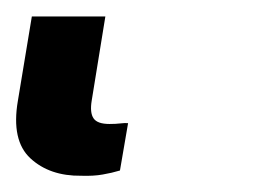

<svg xmlns="http://www.w3.org/2000/svg" viewBox="-29 27 313 234"><path d="M70.1 241.2Q31.6 241.7 8.1 220Q-15.5 198.2 -7.2 149.8L9.8 47.1H99.4L82.8 149.4Q80.3 164.3 85 171.2Q89.6 178.1 104.5 178.1Q112.2 178.1 117.8 177.4Q123.4 176.7 127.1 177.1L117.2 234.8Q107.3 237.8 96.1 239.7Q85 241.7 70.1 241.2Z"/></svg>

Font: Inter Tight
Style: Italic
Weight: 400
Italic angle: -9.39999°
Designer: Rasmus Andersson
Foundry: rsms
Version: Version 3.002